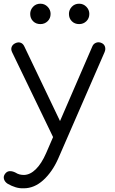

<svg xmlns="http://www.w3.org/2000/svg" viewBox="-42 -777 622 1036"><path d="M86 239Q64 240 42.5 233.5Q21 227 0 215Q-16 205 -20.5 189.5Q-25 174 -14 160Q-4 147 10.5 146.5Q25 146 41 154Q52 161 63 164Q74 167 88 167Q121 166 151.5 136Q182 106 207 49L456 -526Q462 -541 476.5 -546.5Q491 -552 506 -545Q520 -539 524.5 -525Q529 -511 522 -495L272 79Q240 151 191.5 195Q143 239 86 239ZM295 -17Q280 -10 267 -14.5Q254 -19 246 -34L23 -496Q16 -511 21 -524Q26 -537 41 -544Q56 -551 69 -546.5Q82 -542 89 -527L309 -67Q316 -52 313 -38Q310 -24 295 -17ZM176 -647Q152 -647 136.5 -662.5Q121 -678 121 -702Q121 -724 136.5 -740.5Q152 -757 176 -757Q199 -757 215 -740.5Q231 -724 231 -702Q231 -678 215 -662.5Q199 -647 176 -647ZM385 -647Q361 -647 345.5 -662.5Q330 -678 330 -702Q330 -724 345.5 -740.5Q361 -757 385 -757Q408 -757 424 -740.5Q440 -724 440 -702Q440 -678 424 -662.5Q408 -647 385 -647Z"/></svg>

Font: Comfortaa
Style: Regular
Weight: 400
Designer: Johan Aakerlund
Foundry: Johan Aakerlund
Version: Version 3.104; ttfautohint (v1.8.1.43-b0c9)